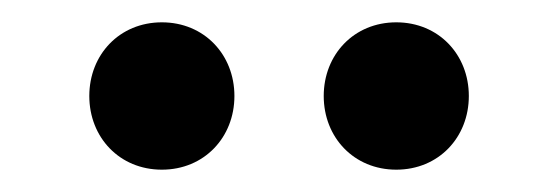

<svg xmlns="http://www.w3.org/2000/svg" viewBox="-20 -710 500 172"><path d="M125 -558C163 -558 190 -587 190 -624C190 -661 163 -690 125 -690C87 -690 60 -661 60 -624C60 -587 87 -558 125 -558ZM270 -624C270 -587 297 -558 335 -558C373 -558 400 -587 400 -624C400 -661 373 -690 335 -690C297 -690 270 -661 270 -624Z"/></svg>

Font: MV Cash Medium
Style: Regular
Weight: 500
Designer: Rodrigo Fuenzalida
Foundry: fragTYPE
Version: Version 1.100;Glyphs 3.1.2 (3151)